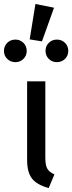

<svg xmlns="http://www.w3.org/2000/svg" viewBox="-47 -938 365 970"><path d="M90 -527H182V-141Q182 -102 192.5 -85Q203 -68 228 -57L199 12Q140 -4 115 -35.5Q90 -67 90 -130ZM103 -739 132 -918 226 -899 165 -729ZM31 -738Q55 -738 71.5 -721.5Q88 -705 88 -681Q88 -657 71.5 -640.5Q55 -624 31 -624Q6 -624 -10.5 -640.5Q-27 -657 -27 -681Q-27 -705 -10.5 -721.5Q6 -738 31 -738ZM240 -738Q265 -738 281.5 -721.5Q298 -705 298 -681Q298 -657 281.5 -640.5Q265 -624 240 -624Q216 -624 199.5 -640.5Q183 -657 183 -681Q183 -705 199.5 -721.5Q216 -738 240 -738Z"/></svg>

Font: Fira Sans Variable
Style: Regular
Weight: 400
Designer: Carrois Corporate & Edenspiekermann AG
Foundry: Carrois Corporate GbR & Edenspiekermann AG
Version: Version 4.202